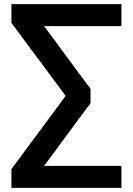

<svg xmlns="http://www.w3.org/2000/svg" viewBox="-20 -725 640 925"><path d="M35 180V90L311 -283V-243L35 -615V-705H565V-599H172V-627L416 -297V-228L172 102V74H565V180Z"/></svg>

Font: Nunito Sans 12pt ExtraLight
Style: Regular
Weight: 200
Designer: Vernon Adams
Foundry: Vernon Adams
Version: Version 3.101;gftools[0.9.27]